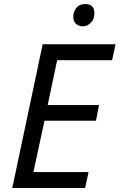

<svg xmlns="http://www.w3.org/2000/svg" viewBox="-20 -934 594 954"><path d="M41 0 192 -714H554L537 -635H264L217 -412H472L457 -334H201L146 -79H420L403 0ZM392 -803Q372 -803 358 -815.5Q344 -828 344 -850Q344 -876 359.5 -895Q375 -914 403 -914Q449 -914 449 -869Q449 -838 431 -820.5Q413 -803 392 -803Z"/></svg>

Font: Manna Sans
Style: Italic
Weight: 400
Italic angle: -12°
Designer: Monotype Design Team
Foundry: Monotype Imaging Inc.
Version: Version 2.001.1; ttfautohint (v1.8.2)